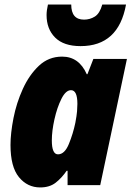

<svg xmlns="http://www.w3.org/2000/svg" viewBox="-20 -811 576 841"><path d="M532 -791H428Q417 -752 395.5 -738.5Q374 -725 348 -725Q292 -725 292 -791H190Q184 -765 184 -745Q184 -684 221.5 -646.5Q259 -609 333 -609Q499 -609 532 -791ZM207 -196Q207 -237 218.5 -288.5Q230 -340 249 -378Q268 -416 291 -416Q319 -416 319 -356Q319 -342 317.5 -323.5Q316 -305 310 -273Q300 -225 281.5 -180Q263 -135 234 -135Q207 -135 207 -196ZM272 -63H276V0H419L536 -553H389L363 -486H360Q326 -563 252 -563Q193 -563 150.5 -523Q108 -483 80 -421.5Q52 -360 39 -293.5Q26 -227 26 -176Q26 -80 63 -35Q100 10 156 10Q197 10 223.5 -10.5Q250 -31 272 -63Z"/></svg>

Font: Noto Sans Display SemiCondensed Black
Style: Italic
Weight: 900
Width: 4
Designer: Monotype Design team
Foundry: Monotype Imaging Inc.
Version: 1.000